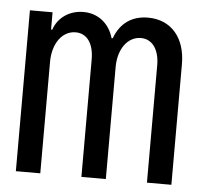

<svg xmlns="http://www.w3.org/2000/svg" viewBox="-45 -596 669 642"><g transform="rotate(5 290.0 -275.0)"><path d="M31 0H113V-374C113 -436 145 -480 190 -480C228 -480 251 -448 251 -394V0H333V-376C333 -437 365 -480 409 -480C447 -480 471 -447 471 -394V0H553V-405C553 -494 504 -550 427 -550C373 -550 334 -523 315 -471H311C297 -520 259 -550 210 -550C164 -550 125 -524 111 -482H107V-540H31Z"/></g></svg>

Font: CommitMono-dimboump
Style: Regular
Weight: 400
Monospace: yes
Designer: Eigil Nikolajsen
Foundry: Eigil Nikolajsen
Version: Version 1.143